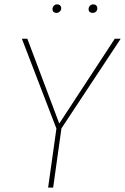

<svg xmlns="http://www.w3.org/2000/svg" viewBox="-20 -858 572 878"><path d="M261 -271 223 0H200L238 -270L80 -681H105L251 -293L505 -681H532ZM220 -816Q220 -825 226 -831.5Q232 -838 241 -838Q250 -838 255 -833Q260 -828 260 -820Q260 -812 253.5 -805.5Q247 -799 238 -799Q230 -799 225 -803.5Q220 -808 220 -816ZM385 -816Q385 -825 391 -831.5Q397 -838 407 -838Q415 -838 420 -833Q425 -828 425 -820Q425 -811 419 -805Q413 -799 403 -799Q395 -799 390 -803.5Q385 -808 385 -816Z"/></svg>

Font: FiraGO Thin
Style: Italic
Weight: 100
Italic angle: -8°
Designer: bBox Type GmbH
Foundry: bBox Type GmbH
Version: Version 1.001